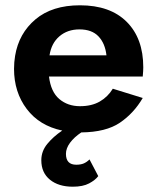

<svg xmlns="http://www.w3.org/2000/svg" viewBox="-20 -490 595 725"><path d="M318 112 351 175Q340 190 316.5 202.5Q293 215 255 215Q201 215 168.5 188.5Q136 162 136 115Q136 81 158.5 53.5Q181 26 215 3Q129 -15 81 -78.5Q33 -142 33 -230Q33 -243 34 -255Q35 -267 37 -279Q51 -364 114 -417Q177 -470 282 -470Q396 -470 458.5 -407.5Q521 -345 521 -236Q521 -230 520.5 -221Q520 -212 519 -201H165Q172 -143 204 -116Q236 -89 282 -89Q326 -89 356.5 -106.5Q387 -124 406 -155L519 -120Q485 -62 432.5 -26.5Q380 9 287 10Q260 28 244.5 49Q229 70 229 91Q229 132 268 132Q285 132 296.5 127Q308 122 318 112ZM280 -379Q235 -379 204.5 -353Q174 -327 167 -281H382Q377 -326 352 -352.5Q327 -379 280 -379Z"/></svg>

Font: Jost* Semi
Style: Regular
Weight: 600
Version: Version 3.7